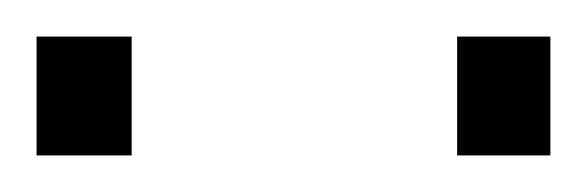

<svg xmlns="http://www.w3.org/2000/svg" viewBox="-20 -730 321 105"><path d="M0 -645V-710H52V-645ZM230 -645V-710H281V-645Z"/></svg>

Font: Saira Expanded ExtraLight
Style: Regular
Weight: 250
Width: 7
Designer: Hector Gatti with collaboration of the Omnibus-Type team
Foundry: Omnibus-Type
Version: Version 1.101